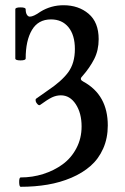

<svg xmlns="http://www.w3.org/2000/svg" viewBox="-20 -696 482 741"><path d="M60.1 24.9Q54.2 24.9 54 6.8Q53.7 -11.2 60.1 -11.2Q105 -11.2 146.7 -24.4Q188.5 -37.6 221.7 -61.8Q254.9 -85.9 274.9 -124Q294.9 -162.1 294.9 -208Q294.9 -259.3 272.5 -293.7Q250 -328.1 214.8 -328.1Q197.3 -328.1 180.4 -320.1Q163.6 -312 134.8 -291Q130.9 -288.1 125.2 -293.5Q119.6 -298.8 117.9 -305.2Q116.2 -311.5 119.1 -314.9L162.1 -345.2Q217.3 -381.8 243.2 -417Q269 -452.1 269 -506.8Q269 -560.5 244.4 -590.8Q219.7 -621.1 176.8 -621.1Q127.4 -621.1 103.3 -580.3Q79.1 -539.6 79.1 -470.2Q79.1 -462.9 59.1 -462.9Q39.1 -462.9 39.1 -470.2V-660.2Q39.1 -667.5 59.1 -667.5Q79.1 -667.5 79.1 -660.2Q79.1 -647 83.7 -639.4Q88.4 -631.8 95.2 -631.8Q109.4 -631.8 136.2 -650.9Q176.8 -675.8 225.1 -675.8Q283.2 -675.8 322 -642.8Q360.8 -609.9 360.8 -544.9Q360.8 -502 343.5 -468Q326.2 -434.1 296.9 -400.9Q285.2 -389.2 301.8 -380.9Q396 -329.6 396 -211.9Q396 -162.6 378.2 -122.6Q360.4 -82.5 329.3 -55.4Q298.3 -28.3 255.4 -10Q212.4 8.3 163.6 16.6Q114.7 24.9 60.1 24.9Z"/></svg>

Font: Junicode SmCond Medium
Style: Regular
Weight: 500
Width: 4
Designer: Peter S. Baker
Version: Version 2.206